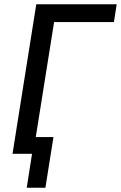

<svg xmlns="http://www.w3.org/2000/svg" viewBox="-20 -725 570 905"><path d="M106 160 131 0H45L57 -79H232L194 160ZM39 0 151 -705H530L517 -621H235L136 0Z"/></svg>

Font: Nunito Sans 10pt Condensed SemiBold
Style: Italic
Weight: 600
Width: 3
Italic angle: -9°
Designer: Vernon Adams
Foundry: Vernon Adams
Version: Version 3.101;gftools[0.9.27]